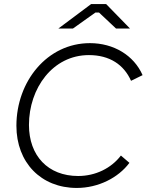

<svg xmlns="http://www.w3.org/2000/svg" viewBox="-20 -918 724 948"><path d="M359 10C465 10 564 -40 619 -114L577 -150C529 -87 451 -49 366 -49C217 -49 123 -149 123 -301C123 -482 240 -646 419 -646C522 -646 592 -598 627 -519L684 -547C641 -645 541 -705 424 -705C213 -705 61 -516 61 -297C61 -115 183 10 359 10ZM268 -777H340L451 -856H469L553 -777H622L504 -898H430Z"/></svg>

Font: Fixel Display 20240404 Light
Style: Italic
Weight: 300
Italic angle: -10°
Designer: AlfaBravo + MacPaw
Foundry: Kyrylo Tkachov, Marchela Mozhyna, Serhii Makarenko, Maria Weinstein, Zakhar Kryvoshyya
Version: Version 1.211;Glyphs 3.2 (3225)